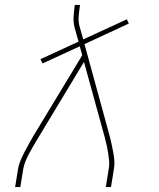

<svg xmlns="http://www.w3.org/2000/svg" viewBox="-20 -755 640 775"><path d="M41 0 53 -74Q56 -91 63 -107.5Q70 -124 78.5 -140.5Q87 -157 96 -173Q105 -189 114 -205L312 -532L302 -568L152 -499L143 -516L297 -587L281 -644Q276 -664 277 -685Q278 -706 281 -728L282 -735H303L302 -728Q299 -708 297.5 -688Q296 -668 301 -649L316 -596L492 -677L500 -660L321 -577L423 -205Q427 -189 430.5 -173Q434 -157 437 -140.5Q440 -124 441.5 -107.5Q443 -91 440 -74L428 0H407L419 -74Q422 -90 420.5 -106Q419 -122 416.5 -138Q414 -154 410.5 -169Q407 -184 403 -200L319 -505L132 -195Q123 -180 114.5 -165.5Q106 -151 98 -136Q90 -121 83.5 -105.5Q77 -90 74 -74L62 0Z"/></svg>

Font: Iosevka Curly Slab ThExObl
Style: Regular
Weight: 100
Width: 7
Italic angle: -9°
Monospace: yes
Designer: Belleve Invis
Foundry: Belleve Invis
Version: Version 11.1.0; ttfautohint (v1.8.3)